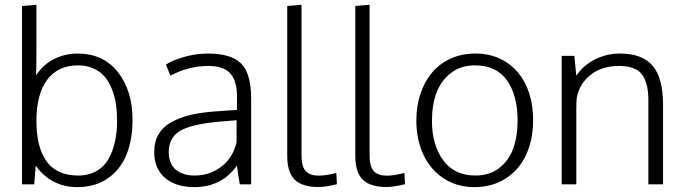

<svg xmlns="http://www.w3.org/2000/svg" viewBox="-20 -768 2851 800"><path d="M302.2 11.7Q193.4 11.7 128.9 -77.6L122.6 0H71.8V-742.7L131.8 -748V-567.9Q131.8 -485.4 130.4 -454.1Q160.2 -500 206.3 -522.5Q252.4 -544.9 302.2 -544.9Q410.6 -544.9 471.4 -467.5Q532.2 -390.1 532.2 -268.1Q532.2 -186 507.1 -123.8Q481.9 -61.5 429.2 -24.9Q376.5 11.7 302.2 11.7ZM305.2 -36.6Q350.1 -36.6 383.1 -55.9Q416 -75.2 433.8 -108.6Q451.7 -142.1 459.7 -180.9Q467.8 -219.7 467.8 -265.1Q467.8 -301.3 463.1 -333.3Q458.5 -365.2 446.5 -395.8Q434.6 -426.3 416.7 -447.8Q398.9 -469.2 370.4 -482.4Q341.8 -495.6 305.2 -495.6Q220.7 -495.6 176 -434.8Q131.3 -374 131.8 -262.2Q131.8 -210.9 141.4 -170.7Q150.9 -130.4 171.1 -99.9Q191.4 -69.3 225.1 -53Q258.8 -36.6 305.2 -36.6Z M789.1 11.7Q713.4 11.7 668 -26.4Q622.6 -64.5 622.6 -135.3Q622.6 -177.2 640.6 -208.3Q658.7 -239.3 693.1 -258.5Q727.5 -277.8 771.7 -288.6Q815.9 -299.3 874.5 -303.7Q937 -307.6 967.3 -310.1V-369.6Q967.3 -431.2 939.2 -462.2Q911.1 -493.2 849.1 -493.2Q764.2 -493.2 690.4 -452.6Q688.5 -457.5 681.4 -473.9Q674.3 -490.2 671.4 -499Q701.7 -518.6 750.5 -531.7Q799.3 -544.9 846.2 -544.9Q942.4 -544.9 984.4 -503.7Q1026.4 -462.4 1026.4 -357.4V0H979Q976.6 -11.2 971.9 -44.4Q967.3 -77.6 967.3 -78.6Q904.3 11.7 789.1 11.7ZM791 -36.6Q853.5 -36.6 902.1 -73.5Q950.7 -110.4 965.8 -175.8V-267.1Q895.5 -261.2 895 -261.2Q775.9 -250.5 729.5 -222.2Q683.1 -193.8 683.1 -134.3Q683.1 -85.4 712.6 -61Q742.2 -36.6 791 -36.6Z M1306.6 11.2Q1239.3 11.2 1208 -19.3Q1176.8 -49.8 1176.8 -118.7V-743.2L1236.3 -748V-122.1Q1236.3 -73.2 1254.2 -54.7Q1272 -36.1 1308.1 -36.1Q1337.4 -36.1 1381.3 -47.4L1383.8 -0.5Q1335.9 11.2 1306.6 11.2Z M1590.3 11.2Q1522.9 11.2 1491.7 -19.3Q1460.4 -49.8 1460.4 -118.7V-743.2L1520 -748V-122.1Q1520 -73.2 1537.8 -54.7Q1555.7 -36.1 1591.8 -36.1Q1621.1 -36.1 1665 -47.4L1667.5 -0.5Q1619.6 11.2 1590.3 11.2Z M1960.9 -36.6Q2019.5 -36.6 2059.8 -67.6Q2100.1 -98.6 2118.4 -149.4Q2136.7 -200.2 2136.7 -266.1Q2136.7 -369.6 2092.8 -432.6Q2048.8 -495.6 1959 -495.6Q1900.4 -495.6 1859.1 -464.1Q1817.9 -432.6 1798.8 -381.6Q1779.8 -330.6 1779.8 -264.6Q1779.8 -164.6 1826.4 -100.6Q1873 -36.6 1960.9 -36.6ZM1956.5 11.7Q1883.8 11.7 1828.4 -24.9Q1772.9 -61.5 1743.9 -124.3Q1714.8 -187 1714.8 -266.1Q1714.8 -325.7 1731.7 -376.7Q1748.5 -427.7 1779.8 -465.1Q1811 -502.4 1857.4 -523.7Q1903.8 -544.9 1960.4 -544.9Q2035.6 -544.9 2090.8 -508.1Q2146 -471.2 2173.6 -408.9Q2201.2 -346.7 2201.2 -267.1Q2201.2 -187 2172.9 -124.5Q2144.5 -62 2088.4 -25.1Q2032.2 11.7 1956.5 11.7Z M2320.3 0V-535.2H2373L2381.3 -452.6Q2410.2 -495.6 2458.7 -520.3Q2507.3 -544.9 2563.5 -544.9Q2655.8 -544.9 2699.2 -494.1Q2742.7 -443.4 2742.7 -332V0H2681.6V-359.4Q2679.2 -430.7 2651.4 -461.9Q2623.5 -493.2 2560.1 -493.2Q2487.3 -493.2 2441.2 -456.5Q2395 -419.9 2383.3 -361.8Q2381.3 -338.9 2381.3 -314V0Z"/></svg>

Font: Oxygen Light
Style: Regular
Weight: 300
Designer: vernon adams
Foundry: Vernon Adams
Version: Version Release 0.2.3 webfont; ttfautohint (v0.93.3-1d66) -l